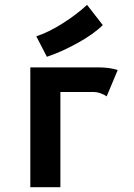

<svg xmlns="http://www.w3.org/2000/svg" viewBox="-20 -778 558 798"><path d="M130.9 -627Q182.1 -644 240.2 -680.7Q298.3 -717.3 341.8 -757.8L407.2 -673.8Q369.1 -635.7 301 -598.4Q232.9 -561 174.8 -542ZM106 -498H386.2Q436 -498 469.2 -486.8L423.3 -377.4Q412.6 -385.3 397.7 -390.4Q382.8 -395.5 372.6 -395.5H231V0H106Z"/></svg>

Font: Fantasque Sans Mono
Style: Bold
Weight: 700
Monospace: yes
Designer: Jany Belluz
Version: Version 1.8.0 ; ttfautohint (v1.8.2)